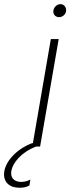

<svg xmlns="http://www.w3.org/2000/svg" viewBox="-108 -709 353 929"><path d="M178 -626C195 -626 212 -640 212 -660C212 -675 201 -689 185 -689C166 -689 150 -672 150 -653C150 -638 161 -626 178 -626ZM-23 199C-1 201 19 197 34 189L39 160C22 169 4 172 -12 171C-40 168 -59 152 -53 117C-46 79 -5 27 67 0H86L176 -520H138L51 -15L49 -17C-31 13 -79 72 -87 119C-95 165 -69 196 -23 199Z"/></svg>

Font: Fixel Display 20240404 ExLight
Style: Italic
Weight: 200
Italic angle: -10°
Designer: AlfaBravo + MacPaw
Foundry: Kyrylo Tkachov, Marchela Mozhyna, Serhii Makarenko, Maria Weinstein, Zakhar Kryvoshyya
Version: Version 1.211;Glyphs 3.2 (3225)